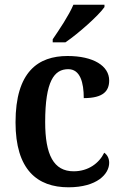

<svg xmlns="http://www.w3.org/2000/svg" viewBox="-20 -786 520 816"><path d="M204 -619V-606H258C314 -644 400 -721 424 -756V-766H292C273 -721 232 -660 204 -619ZM271 10C393 10 444 -47 444 -94C444 -113 436 -128 423 -137C401 -92 355 -58 293 -58C208 -58 172 -128 172 -267C172 -441 210 -492 270 -492C321 -492 336 -435 336 -369C420 -369 444 -400 444 -444C444 -506 377 -548 267 -548C142 -548 46 -481 46 -266C46 -65 138 10 271 10Z"/></svg>

Font: Noto Serif Devanagari SemiCondensed SemiBold
Style: Regular
Weight: 600
Width: 4
Designer: Universal Thirst, Indian Type Foundry and the Monotype Design Team
Foundry: Monotype Imaging Inc.
Version: Version 2.004